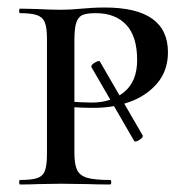

<svg xmlns="http://www.w3.org/2000/svg" viewBox="-20 -491 505 511"><path d="M223 -314Q223 -319 233.5 -325Q244 -331 246 -327L360 -130V-129Q360 -124 350 -118Q340 -112 337 -116L223 -313ZM273 -12Q276 -12 276 -6Q276 0 273 0Q237 0 216 -1L142 -2L80 -1Q63 0 33 0Q31 0 31 -6Q31 -12 33 -12Q64 -12 79 -17Q94 -22 99.5 -36.5Q105 -51 105 -81V-387Q105 -417 99.5 -431Q94 -445 79 -450.5Q64 -456 33 -456Q31 -456 31 -462Q31 -468 33 -468L79 -467Q119 -465 141 -465Q167 -465 198 -468Q209 -469 224.5 -470Q240 -471 259 -471Q427 -471 427 -352Q427 -303 398.5 -269.5Q370 -236 325.5 -220Q281 -204 232 -204Q187 -204 164 -207Q162 -209 162 -213Q162 -215 163.5 -217.5Q165 -220 167 -220Q184 -220 192 -219L224 -218Q277 -218 311 -246.5Q345 -275 345 -331Q345 -394 316 -425Q287 -456 235 -456Q212 -456 200.5 -451.5Q189 -447 183.5 -432Q178 -417 178 -385V-85Q178 -54 185 -39Q192 -24 211.5 -18Q231 -12 273 -12Z"/></svg>

Font: Cormorant Unicase Medium
Style: Regular
Weight: 500
Designer: Christian Thalmann (Catharsis Fonts)
Foundry: Catharsis Fonts
Version: Version 4.000